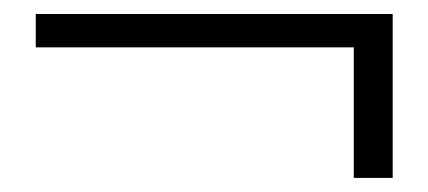

<svg xmlns="http://www.w3.org/2000/svg" viewBox="-20 -384 602 270"><path d="M30.3 -317.4V-364.3H532.2V-133.8H477.5V-317.4Z"/></svg>

Font: Theano Didot
Style: Regular
Weight: 400
Designer: Alexey Kryukov
Version: Version 2.0